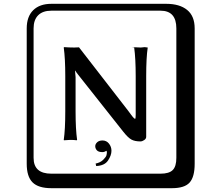

<svg xmlns="http://www.w3.org/2000/svg" viewBox="-20 -774 1140 1006"><path d="M517 -38Q538 -38 551 -21.5Q564 -5 564 16Q564 40 546 67Q528 94 484 96L481 83Q506 78 521 63Q536 48 538 39Q540 30 540 24Q540 20 538 16Q527 23 517 23Q496 23 487.5 13.5Q479 4 479 -8Q479 -19 489 -28.5Q499 -38 517 -38ZM322 -375Q322 -468 314 -525L316 -527Q344 -525 369 -525L394 -526L652 -193Q657 -186 666 -174Q685 -148 689 -152Q691 -156 691 -174V-375Q691 -468 683 -525L670 -527Q700 -525 718 -525L738 -527L754 -525Q746 -472 746 -375V-57Q746 -47 735.5 -40Q725 -33 716 -33Q687 -33 669 -42.5Q651 -52 625 -85L390 -382Q381 -393 374 -404H373L376 -370V-191Q376 -97 384 -41L382 -39Q367 -41 349 -41L315 -39L314 -41Q322 -94 322 -191ZM249 -718Q204 -718 180 -694Q156 -670 156 -625V53Q156 136 249 136H821Q866 136 885 117Q904 98 904 53V-625Q904 -718 821 -718ZM1000 84Q1000 153 973.5 182.5Q947 212 881 212H249Q181 212 150.5 181.5Q120 151 120 84V-625Q120 -687 154 -720.5Q188 -754 249 -754H851Q921 -754 960.5 -722Q1000 -690 1000 -625Z"/></svg>

Font: Libertinus Keyboard
Style: Regular
Weight: 700
Designer: Philipp H. Poll
Foundry: Khaled Hosny
Version: Version 6.7